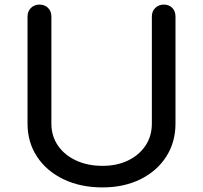

<svg xmlns="http://www.w3.org/2000/svg" viewBox="-20 -801 885 837"><path d="M427 16Q331 16 257 -19.5Q183 -55 141.5 -118Q100 -181 100 -262V-729Q100 -752 115 -766.5Q130 -781 152 -781Q175 -781 189.5 -766.5Q204 -752 204 -729V-262Q204 -208 232.5 -166.5Q261 -125 311.5 -101.5Q362 -78 427 -78Q490 -78 538.5 -101.5Q587 -125 614.5 -166.5Q642 -208 642 -262V-729Q642 -752 657 -766.5Q672 -781 694 -781Q717 -781 731 -766.5Q745 -752 745 -729V-262Q745 -181 704.5 -118Q664 -55 592 -19.5Q520 16 427 16Z"/></svg>

Font: Comfortaa
Style: Bold
Weight: 700
Designer: Johan Aakerlund
Foundry: Johan Aakerlund
Version: Version 3.104; ttfautohint (v1.8.1.43-b0c9)